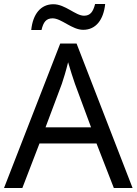

<svg xmlns="http://www.w3.org/2000/svg" viewBox="-20 -933 679 953"><path d="M135 -784H186C195 -823 209 -842 241 -842C285 -842 337 -785 393 -785C456 -785 494 -835 502 -913H452C442 -874 428 -855 397 -855C355 -855 304 -912 245 -912C182 -912 143 -863 135 -784ZM545 0H638L360 -717H279L0 0H91L176 -221H459ZM352 -517 432 -301H206L287 -517C295 -540 308 -583 318 -624C325 -599 346 -533 352 -517Z"/></svg>

Font: Noto Sans Mro
Style: Regular
Weight: 400
Designer: Monotype Design Team
Foundry: Monotype Imaging Inc.
Version: Version 2.001